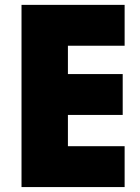

<svg xmlns="http://www.w3.org/2000/svg" viewBox="-20 -760 568 780"><path d="M67.4 0Q171.9 0 486.3 0Q486.3 -41 486.3 -166Q428.7 -166 255.9 -166Q255.9 -197.3 255.9 -293Q311.5 -293 478.5 -293Q478.5 -335 478.5 -459Q422.9 -459 255.9 -459Q255.9 -487.3 255.9 -574.2Q313.5 -574.2 486.3 -574.2Q486.3 -615.2 486.3 -740.2Q380.9 -740.2 67.4 -740.2Q67.4 -693.4 67.4 -554.7Q67.4 -416 67.4 0Z"/></svg>

Font: Avakin
Style: Bold
Weight: 700
Designer: Herb Lubalin, Tom Carnase, Ed Benguiat, Adobe Type Staff
Version: Version 1.0